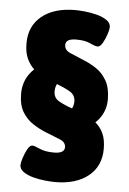

<svg xmlns="http://www.w3.org/2000/svg" viewBox="-52 -747 533 793"><g transform="rotate(5 214.5 -350.5)"><path d="M206 7Q190 7 165 4.5Q140 2 115.5 -4.5Q91 -11 74.5 -22.5Q58 -34 58 -51Q58 -60 64.5 -80.5Q71 -101 80.5 -118Q90 -135 100 -135Q109 -135 131.5 -124.5Q154 -114 191 -114Q235 -114 235 -140Q235 -161 209.5 -171Q184 -181 152 -194Q124 -205 97 -222.5Q70 -240 52.5 -269Q35 -298 35 -345Q35 -407 80 -449Q62 -466 50.5 -491Q39 -516 39 -554Q39 -626 90 -667Q141 -708 228 -708Q244 -708 269 -705.5Q294 -703 318.5 -696.5Q343 -690 359.5 -678.5Q376 -667 376 -650Q376 -641 369.5 -620.5Q363 -600 353 -583Q343 -566 333 -566Q323 -566 301 -576.5Q279 -587 243 -587Q199 -587 199 -561Q199 -539 223.5 -529Q248 -519 280 -505Q308 -494 334 -476.5Q360 -459 377 -429Q394 -399 394 -351Q394 -294 351 -253Q371 -237 383 -211.5Q395 -186 395 -147Q395 -75 344 -34Q293 7 206 7ZM172 -366Q172 -339 195 -326Q218 -313 250 -302Q257 -316 257 -331Q257 -358 234 -371.5Q211 -385 179 -397Q172 -383 172 -366Z"/></g></svg>

Font: Asap ExtraBold
Style: Regular
Weight: 800
Designer: Pablo Cosgaya
Foundry: Omnibus-Type
Version: Version 3.001; ttfautohint (v1.8.4.7-5d5b)